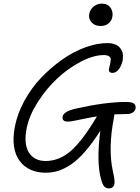

<svg xmlns="http://www.w3.org/2000/svg" viewBox="-20 -919 775 1064"><path d="M538.1 -774.9Q505.9 -774.9 487.5 -794.9Q469.2 -814.9 475.1 -844.2Q479.5 -867.2 499.3 -883.1Q519 -898.9 543.9 -898.9Q576.7 -898.9 592.5 -876.2Q608.4 -853.5 602.1 -823.2Q598.6 -804.7 581.8 -789.8Q564.9 -774.9 538.1 -774.9ZM356 -245.1Q322.3 -245.1 327.1 -273.9Q334 -301.8 398.9 -316.9Q564.5 -354 678.2 -354Q712.9 -354 723.6 -344Q734.4 -334 731 -315.9Q728.5 -304.2 715.8 -295.7Q703.1 -287.1 683.1 -287.1Q657.7 -287.1 613.8 -285.2Q613.8 -278.8 611.8 -269Q577.6 -96.2 606 32.2Q617.7 82 613.8 101.1Q611.8 112.3 603.8 118.7Q595.7 125 584 125Q565.9 125 556.4 112.8Q546.9 100.6 539.1 70.8Q513.7 -23.4 536.1 -194.8Q493.2 -127.4 453.1 -81.1Q413.1 -34.7 375.5 -9Q337.9 16.6 304 27.3Q270 38.1 232.9 38.1Q187 38.1 150.4 22Q113.8 5.9 89.4 -26.6Q64.9 -59.1 57.6 -107.4Q50.3 -155.8 63 -220.2Q77.1 -291 115.5 -361.1Q153.8 -431.2 207.5 -487.5Q261.2 -543.9 323.2 -587.9Q385.3 -631.8 451.2 -656Q517.1 -680.2 575.2 -680.2Q597.2 -680.2 614.3 -674.3Q631.3 -668.5 640.6 -658.7Q649.9 -648.9 655.8 -636.5Q661.6 -624 661.6 -611.1Q661.6 -598.1 660.2 -585.9Q651.9 -550.8 637 -533Q622.1 -515.1 604 -515.1Q590.3 -515.1 585.9 -522.5Q581.5 -529.8 584.7 -540.8Q587.9 -551.8 590.3 -564.5Q592.8 -577.1 593.8 -588.1Q594.7 -599.1 585.2 -606.4Q575.7 -613.8 555.2 -613.8Q498 -613.8 428.2 -577.4Q358.4 -541 297.6 -484.4Q236.8 -427.7 189.5 -353.5Q142.1 -279.3 127.9 -209Q110.4 -121.1 140.1 -74Q169.9 -26.9 232.9 -26.9Q309.1 -26.9 373.8 -83.7Q438.5 -140.6 517.1 -273.9Q485.4 -269 449.2 -261.5Q413.1 -253.9 390.9 -249.5Q368.7 -245.1 356 -245.1Z"/></svg>

Font: Shantell Sans Bouncy
Style: Italic
Weight: 300
Italic angle: -11.31°
Designer: Stephen Nixon, Anya Danilova, Shantell Martin
Foundry: Arrow Type
Version: Version 1.006;[9816181b4]